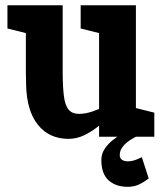

<svg xmlns="http://www.w3.org/2000/svg" viewBox="-20 -520 615 730"><path d="M78.3 -250H218.3Q218.3 -192 222.8 -155.8Q227.3 -119.7 240.8 -103.3Q254.3 -87 281 -87L241 8Q167 8 124.2 -45.5Q81.3 -99 79.3 -198ZM496.7 -140 356.7 -60V-500H496.7ZM218.3 -250H78.3V-500H218.3ZM356.7 -61.7 496.7 -140V0H356.7ZM439.3 -150 450 -146.7Q450 -146.7 439 -131Q428 -115.3 408 -92.3Q388 -69.3 361.5 -46.3Q335 -23.3 304 -7.7Q273 8 240 8L280 -87Q305 -87 332.5 -96.5Q360 -106 384.2 -118.5Q408.3 -131 423.8 -140.5Q439.3 -150 439.3 -150ZM486.7 0 460 -118.3 566.7 -91.7V0ZM88.3 -391.7 8.3 -411.7V-500H88.3ZM366.7 -391.7 286.7 -411.7V-500H366.7ZM496.7 0Q496.7 0 487.5 4.8Q478.3 9.7 466 18.8Q453.7 28 444.5 40.8Q435.3 53.7 435.3 69.7Q435.3 81.7 443.8 87.5Q452.3 93.3 465.3 93.3Q484.3 93.3 501.8 85.5Q519.3 77.7 519.3 77.7L545.3 158.3Q532.3 169.3 512 179.8Q491.7 190.3 465.3 190.3Q420.3 190.3 392.8 165.5Q365.3 140.7 365.3 88.3Q365.3 64.7 378.3 45.5Q391.3 26.3 409 12.5Q426.7 -1.3 439.7 -8.7Q452.7 -16 452.7 -16Z"/></svg>

Font: Epunda Slab Light
Style: Regular
Weight: 300
Designer: Simon Atzbach
Foundry: typofactur
Version: Version 1.102